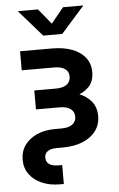

<svg xmlns="http://www.w3.org/2000/svg" viewBox="-62 -788 641 1035"><g transform="rotate(-5 258.5 -271.0)"><path d="M219.2 204.1Q165.5 204.1 122.8 185.8Q80.1 167.5 55.4 133.8Q30.8 100.1 30.8 54.7Q30.8 8.8 55.2 -24.7Q79.6 -58.1 121.8 -76.7Q164.1 -95.2 217.8 -95.2H253.4Q292 -95.2 312.7 -110.1Q333.5 -125 333.5 -152.3Q333.5 -179.7 312.7 -194.6Q292 -209.5 253.4 -209.5H126V-312H242.7Q281.2 -312 301.8 -327.1Q322.3 -342.3 322.3 -370.6Q322.3 -397.5 301.8 -411.9Q281.2 -426.3 242.7 -426.3H67.9V-529.3H241.2Q302.7 -529.3 348.6 -512.2Q394.5 -495.1 420.2 -462.6Q445.8 -430.2 445.8 -382.8Q445.8 -334.5 418.5 -305.2Q391.1 -275.9 344.2 -262.7Q297.4 -249.5 238.8 -249.5H126V-291.5H247.6Q309.1 -291.5 356.2 -274.7Q403.3 -257.8 430.2 -225.3Q457 -192.9 457 -145.5Q457 -98.6 431.4 -64.2Q405.8 -29.8 359.6 -11Q313.5 7.8 250 7.8H218.3Q187 7.8 170.2 19.8Q153.3 31.7 153.3 54.2Q153.3 77.1 170.7 89.4Q188 101.6 220.2 101.6H240.7V204.1ZM183.6 -745.6 251.5 -662.6 319.3 -745.6H427.7V-743.7L302.7 -602.5H199.7L76.2 -743.7V-745.6Z"/></g></svg>

Font: Inter 24pt SemiBold
Style: Regular
Weight: 600
Designer: Rasmus Andersson
Foundry: rsms
Version: Version 4.001;git-66647c0bb